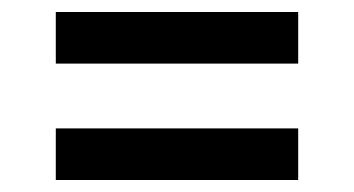

<svg xmlns="http://www.w3.org/2000/svg" viewBox="-20 -485 590 320"><path d="M477 -379H73V-465H477ZM73 -185V-271H477V-185Z"/></svg>

Font: Lode Dark
Style: Bold
Weight: 700
Monospace: yes
Designer: Belleve Invis
Foundry: Belleve Invis
Version: Version 29.2.0; ttfautohint (v1.8.3)